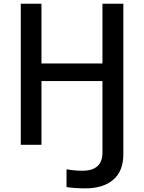

<svg xmlns="http://www.w3.org/2000/svg" viewBox="-20 -779 774 1033"><path d="M91.8 0V-758.8H203.1V-437.5H531.2V-758.8H643.6V50.8Q643.6 141.6 589.4 188Q535.2 234.4 438.5 234.4Q383.8 234.4 337.9 227.5V131.8Q380.9 139.6 422.9 139.6Q531.2 139.6 531.2 42V-342.8H203.1V0Z"/></svg>

Font: Gothic A1 SemiBold
Style: Regular
Weight: 600
Version: Version 2.50